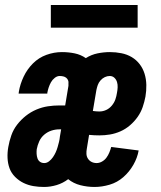

<svg xmlns="http://www.w3.org/2000/svg" viewBox="-20 -735 640 763"><path d="M155 8Q133 8 112.5 4.5Q92 1 73.5 -8Q55 -17 40 -32Q25 -47 18 -66Q11 -85 10 -107Q9 -129 13 -151Q17 -174 25 -197Q33 -220 48 -239.5Q63 -259 82.5 -274.5Q102 -290 124.5 -299.5Q147 -309 170 -312.5Q193 -316 216 -316H239L252 -394Q252 -396 252 -398.5Q252 -401 252 -403Q253 -410 250.5 -416Q248 -422 243 -426Q238 -430 231 -431.5Q224 -433 217 -433Q207 -433 197.5 -425.5Q188 -418 182.5 -408Q177 -398 173.5 -387.5Q170 -377 168 -366V-363H54L55 -371Q60 -401 74 -430.5Q88 -460 111 -483Q134 -506 164.5 -517Q195 -528 226 -528Q252 -528 276.5 -523Q301 -518 321 -504Q343 -518 368 -523Q393 -528 417 -528Q440 -528 462.5 -523.5Q485 -519 503.5 -508Q522 -497 535 -480Q548 -463 554.5 -442Q561 -421 561.5 -397.5Q562 -374 558 -351Q554 -330 547 -309.5Q540 -289 527 -270.5Q514 -252 496.5 -237Q479 -222 458.5 -213Q438 -204 417 -200.5Q396 -197 375 -197Q365 -197 354.5 -197.5Q344 -198 334 -199L325 -144Q323 -134 323.5 -123.5Q324 -113 329.5 -104.5Q335 -96 344 -91.5Q353 -87 364 -87Q375 -87 385.5 -93Q396 -99 403 -108.5Q410 -118 414.5 -129Q419 -140 422 -151L531 -137Q526 -108 510 -80Q494 -52 470 -31Q446 -10 415.5 -1Q385 8 356 8Q327 8 299.5 1Q272 -6 251 -23Q230 -7 205 0.5Q180 8 155 8ZM375 -292Q389 -292 402 -298Q415 -304 424.5 -315.5Q434 -327 438.5 -340Q443 -353 445 -367Q447 -377 447.5 -388Q448 -399 445 -409Q442 -419 434.5 -426Q427 -433 416 -433Q406 -433 396.5 -428.5Q387 -424 379.5 -415.5Q372 -407 368.5 -397Q365 -387 363 -377L349 -294Q356 -293 362.5 -292.5Q369 -292 375 -292ZM156 -87Q166 -87 175 -94Q184 -101 190.5 -110.5Q197 -120 201.5 -130Q206 -140 209 -150.5Q212 -161 214.5 -171Q217 -181 218 -192L223 -221H216Q200 -221 184.5 -216Q169 -211 156 -200Q143 -189 136 -173.5Q129 -158 126 -142Q125 -133 125.5 -123.5Q126 -114 129 -105.5Q132 -97 139 -92Q146 -87 156 -87ZM182 -625V-715H527V-625Z"/></svg>

Font: Iosevka Extrabold Extended
Style: Italic
Weight: 800
Width: 7
Italic angle: -9°
Monospace: yes
Designer: Belleve Invis
Foundry: Belleve Invis
Version: Version 32.5.0; ttfautohint (v1.8.4)